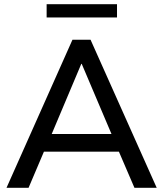

<svg xmlns="http://www.w3.org/2000/svg" viewBox="-20 -894 776 914"><path d="M11 0 325 -705H411L726 0H620L534 -200L581 -172H155L201 -200L116 0ZM367 -590 216 -232 191 -256H544L521 -232L369 -590ZM202 -811V-874H537V-811Z"/></svg>

Font: Nunito Sans 12pt SemiBold
Style: Regular
Weight: 600
Designer: Vernon Adams
Foundry: Vernon Adams
Version: Version 3.101;gftools[0.9.27]